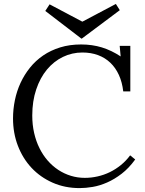

<svg xmlns="http://www.w3.org/2000/svg" viewBox="-20 -943 739 979"><path d="M400.4 -675.3Q347.2 -675.3 300.5 -652.6Q253.9 -629.9 219.2 -588.1Q184.6 -546.4 164.6 -486.8Q144.5 -427.2 144.5 -354Q144.5 -306.6 154.1 -264.9Q163.6 -223.1 181.2 -187.7Q198.7 -152.3 223.1 -124.3Q247.6 -96.2 277.3 -76.7Q307.1 -57.1 341.3 -46.6Q375.5 -36.1 412.6 -36.1Q445.3 -36.1 477.8 -43.5Q510.3 -50.8 540.3 -65.4Q570.3 -80.1 596.7 -101.6Q623 -123 643.6 -150.9L669.4 -129.9Q637.2 -85.4 600.3 -57.1Q563.5 -28.8 526.1 -12.5Q488.8 3.9 452.9 10Q417 16.1 386.2 16.1Q311 16.1 248.5 -11.5Q186 -39.1 141.1 -86.9Q96.2 -134.8 71.3 -199.5Q46.4 -264.2 46.4 -338.9Q46.4 -385.7 55.9 -432.1Q65.4 -478.5 84.7 -520.3Q104 -562 132.8 -597.9Q161.6 -633.8 200.2 -660.2Q238.8 -686.5 287.1 -701.4Q335.4 -716.3 393.6 -716.3Q450.2 -716.3 499.5 -701.2Q548.8 -686 595.2 -655.3L590.3 -709H644.5V-477.1H608.4Q603 -523.9 586.2 -560.8Q569.3 -597.7 542.7 -623Q516.1 -648.4 480 -661.9Q443.8 -675.3 400.4 -675.3ZM397 -746.1H395L210.9 -887.2L232.9 -920.9L398.9 -833H400.9L570.8 -922.9L590.8 -891.1Z"/></svg>

Font: Lora
Style: Regular
Weight: 400
Designer: Olga Karpushina, Alexei Vanyashin
Foundry: Cyreal (www.cyreal.org, a@cyreal.org)
Version: Version 1.014